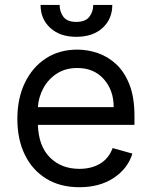

<svg xmlns="http://www.w3.org/2000/svg" viewBox="-20 -756 622 787"><path d="M305.4 11.4Q226.6 11.4 169.6 -23.6Q112.6 -58.6 81.9 -121.6Q51.1 -184.7 51.1 -268.5Q51.1 -352.3 81.9 -416.4Q112.6 -480.5 167.8 -516.5Q223 -552.6 296.9 -552.6Q339.5 -552.6 381 -538.4Q422.6 -524.1 456.7 -492.4Q490.8 -460.6 511 -408.4Q531.2 -356.2 531.2 -279.8V-244.3H135.3Q138.1 -157 184.8 -110.4Q231.5 -63.9 305.4 -63.9Q354.8 -63.9 390.3 -85.2Q425.8 -106.5 441.8 -149.1L522.7 -126.4Q503.6 -64.6 446 -26.6Q388.5 11.4 305.4 11.4ZM135.3 -316.8H446Q446 -386 405.5 -431.6Q365.1 -477.3 296.9 -477.3Q248.9 -477.3 213.8 -454.9Q178.6 -432.5 158.4 -395.8Q138.1 -359 135.3 -316.8ZM362.2 -735.8H440.3Q440.3 -678.3 400.6 -641.7Q360.8 -605.1 292.6 -605.1Q225.5 -605.1 185.9 -641.7Q146.3 -678.3 146.3 -735.8H224.4Q224.4 -708.1 239.9 -687.1Q255.3 -666.2 292.6 -666.2Q329.9 -666.2 346.1 -687.1Q362.2 -708.1 362.2 -735.8Z"/></svg>

Font: Inter UI
Style: Regular
Weight: 400
Designer: Rasmus Andersson
Foundry: rsms
Version: 3.2;8d6f07862